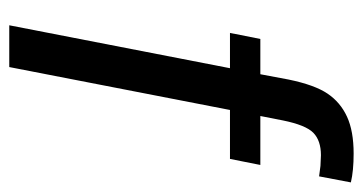

<svg xmlns="http://www.w3.org/2000/svg" viewBox="-200 -564 765 404"><g transform="rotate(90 182.0 -362.5)"><path d="M211.9 -464.4 121.6 0H33.7L124 -464.4H49.8L62.5 -528.3H136.7L147.9 -587.9Q159.2 -642.6 177.5 -669.7Q195.8 -696.8 226.1 -710.7Q256.3 -724.6 303.7 -724.6Q339.8 -724.6 364.3 -718.8L351.6 -651.9L329.6 -654.8L307.1 -655.8Q276.4 -655.8 260 -639.9Q243.7 -624 233.9 -575.7L224.6 -528.3H327.6L314.9 -464.4Z"/></g></svg>

Font: Liberation Sans
Style: Italic
Weight: 400
Italic angle: -12°
Designer: Steve Matteson
Foundry: Ascender Corporation
Version: Version 2.1.5